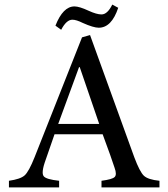

<svg xmlns="http://www.w3.org/2000/svg" viewBox="-20 -818 734 838"><path d="M676 0V-29C642.7 -32.3 620 -39.7 608 -51C596 -62.3 582 -89.3 566 -132L373 -665L338 -655L131 -132C114.3 -90 99.8 -63.5 87.5 -52.5C75.2 -41.5 52.3 -33.7 19 -29V0H238V-29C200.7 -33 178.3 -39.5 171 -48.5C167.9 -52.3 166.3 -58.1 166.3 -65.7C166.3 -76.2 169.2 -90.3 175 -108L218 -232H428C454 -162 471.3 -113.3 480 -86C483.8 -75.8 485.6 -67.2 485.6 -60.4C485.6 -53.9 483.9 -48.9 480.5 -45.5C473.5 -38.5 454.3 -33 423 -29V0ZM413 -277H234L325 -525H328ZM305 -790C271.7 -790 244 -762 222 -706L247 -688C262.3 -717.3 278.7 -732 296 -732C307.3 -732 322.3 -727.3 341 -718C372.3 -704 395.7 -697 411 -697C448.3 -697 476.7 -726 496 -784L470 -798C456 -769.3 440.3 -755 423 -755C409 -755 390.3 -760.3 367 -771C339.7 -783.7 319 -790 305 -790Z"/></svg>

Font: Ponomar Unicode
Style: Regular
Weight: 400
Version: 1.3